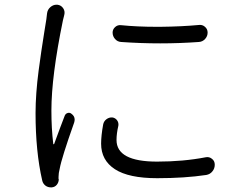

<svg xmlns="http://www.w3.org/2000/svg" viewBox="-20 -771 1040 815"><path d="M494.1 -592.8Q478.5 -593.8 468.3 -605.5Q458 -617.2 458 -632.8Q458 -646.5 468.8 -656.2Q479.5 -666 494.1 -664.1Q562.5 -657.2 645.5 -657.2Q653.3 -657.2 660.2 -657.2Q752 -658.2 824.2 -665Q838.9 -667 850.1 -657.2Q861.3 -647.5 861.3 -632.8Q861.3 -617.2 850.6 -605.5Q839.8 -593.8 824.2 -592.8Q742.2 -586.9 660.2 -586.9Q577.1 -586.9 494.1 -592.8ZM418 -243.2Q420.9 -256.8 432.1 -265.1Q443.4 -273.4 457 -272.5Q469.7 -270.5 477.1 -260.3Q484.4 -250 482.4 -237.3Q474.6 -204.1 474.6 -176.8Q474.6 -85 646.5 -85Q757.8 -85 853.5 -103.5Q868.2 -106.4 879.9 -96.7Q891.6 -87.9 891.6 -71.8Q891.6 -55.7 881.8 -43.9Q872.1 -31.2 855.5 -28.3Q763.7 -14.6 647.5 -14.6Q526.4 -14.6 467.8 -52.7Q409.2 -90.8 409.2 -161.1Q409.2 -195.3 418 -243.2ZM179.7 -713.9Q181.6 -730.5 194.3 -741.2Q206.1 -751 219.7 -751Q221.7 -751 223.6 -751Q239.3 -749 248 -736.3Q256.8 -723.6 252.9 -708Q250 -696.3 247.1 -684.6Q198.2 -447.3 198.2 -301.8Q198.2 -225.6 206.1 -160.2Q206.1 -159.2 207.5 -158.7Q209 -158.2 210 -160.2Q236.3 -232.4 254.9 -280.3Q258.8 -289.1 267.6 -291.5Q276.4 -293.9 283.2 -288.1Q296.9 -278.3 296.9 -263.7Q296.9 -257.8 294.9 -251Q241.2 -99.6 233.4 -54.7Q228.5 -36.1 228.5 -20.5Q228.5 -16.6 228.5 -11.7Q228.5 -10.7 229.5 -10.7Q229.5 2.9 221.2 13.2Q212.9 23.4 199.2 24.4Q198.2 24.4 196.3 24.4Q183.6 24.4 173.8 17.6Q162.1 8.8 159.2 -4.9Q130.9 -127.9 130.9 -291Q130.9 -332 134.3 -377.9Q137.7 -423.8 144 -471.7Q150.4 -519.5 155.3 -552.7Q160.2 -585.9 167.5 -631.8Q174.8 -677.7 176.8 -689.5Q178.7 -704.1 179.7 -713.9Z"/></svg>

Font: Gen Jyuu Gothic Normal
Style: Regular
Weight: 300
Designer: [Source Han Sans]
Ryoko NISHIZUKA  (kana & ideographs); Paul D. Hunt (Latin, Greek & Cyrillic); Wenlong ZHANG  (bopomofo
Version: Version 1.002.20150607